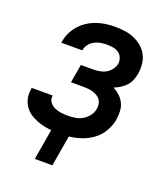

<svg xmlns="http://www.w3.org/2000/svg" viewBox="-127 -619 754 862"><g transform="rotate(20 250.0 -187.5)"><path d="M223 153H139L164 6Q173 7 182 7.5Q191 8 201 8H203Q179 8 155.5 5.5Q132 3 110.5 -3.5Q89 -10 69.5 -21Q50 -32 36.5 -49Q23 -66 17.5 -88.5Q12 -111 16 -135L17 -142H117V-139Q114 -123 124 -110Q134 -97 148.5 -90.5Q163 -84 179.5 -82Q196 -80 212 -80Q230 -80 248 -83Q266 -86 282 -95.5Q298 -105 309.5 -120.5Q321 -136 324 -154Q326 -166 324 -177.5Q322 -189 315.5 -197.5Q309 -206 299 -212Q289 -218 278 -221Q267 -224 255 -225Q243 -226 231 -226H174L189 -314H246Q261 -314 277 -316.5Q293 -319 307 -326.5Q321 -334 331.5 -347.5Q342 -361 345 -376Q347 -391 341.5 -405Q336 -419 324.5 -427Q313 -435 298 -437.5Q283 -440 267 -440Q253 -440 238 -437.5Q223 -435 209 -427.5Q195 -420 185 -407Q175 -394 173 -380L172 -378H72L73 -382Q76 -403 85.5 -424Q95 -445 110.5 -463Q126 -481 146 -494Q166 -507 187.5 -514.5Q209 -522 231 -525Q253 -528 274 -528Q298 -528 321.5 -525Q345 -522 366 -513Q387 -504 404.5 -489.5Q422 -475 432.5 -455.5Q443 -436 445.5 -412Q448 -388 444 -364Q441 -349 435 -333.5Q429 -318 417.5 -305.5Q406 -293 391.5 -284Q377 -275 362 -269Q379 -260 393 -247Q407 -234 415.5 -217Q424 -200 425 -180Q426 -160 423 -139Q418 -110 402.5 -82.5Q387 -55 362 -36Q337 -17 307 -7Q277 3 248 6Z"/></g></svg>

Font: Iosevka Semibold
Style: Italic
Weight: 600
Italic angle: -9°
Monospace: yes
Designer: Belleve Invis
Foundry: Belleve Invis
Version: Version 32.5.0; ttfautohint (v1.8.4)